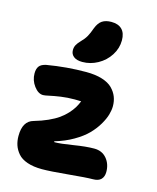

<svg xmlns="http://www.w3.org/2000/svg" viewBox="-133 -968 898 1101"><g transform="rotate(15 316.5 -417.5)"><path d="M287.1 -611.8Q253.4 -611.8 235.6 -626Q217.8 -640.1 217.8 -664.1Q217.8 -680.7 224.9 -694.1Q231.9 -707.5 248 -724.1Q268.1 -744.1 279.3 -763.9Q290.5 -783.7 301.8 -815.9Q314.9 -849.6 335.9 -863.3Q356.9 -877 390.1 -877Q431.2 -877 453.1 -855Q475.1 -833 475.1 -790Q475.1 -742.7 448.5 -701.2Q421.9 -659.7 378.4 -635.7Q335 -611.8 287.1 -611.8ZM223.1 42Q171.9 42 135.3 29.3Q98.6 16.6 79.6 -5.9Q60.5 -28.3 52.2 -53.2Q43.9 -78.1 43.9 -107.9Q43.9 -196.3 106 -212.9Q150.4 -225.6 186.5 -241.9Q222.7 -258.3 247.1 -275.6Q271.5 -293 290.3 -313.5Q309.1 -334 320.3 -352.5Q331.5 -371.1 339.8 -392.1Q335 -392.1 322.3 -392.6Q309.6 -393.1 301.8 -393.1Q258.8 -393.1 220 -387.5Q181.2 -381.8 155.5 -376Q129.9 -370.1 119.1 -370.1Q89.8 -370.1 64.9 -403.6Q40 -437 40 -478Q40 -504.9 51.3 -520.3Q62.5 -535.6 91.8 -542Q209 -562 325.2 -562Q379.9 -562 419.7 -549.6Q459.5 -537.1 481.2 -515.1Q502.9 -493.2 512.9 -467.5Q522.9 -441.9 522.9 -412.1Q522.9 -389.2 515.1 -361.6Q507.3 -334 487.3 -300Q467.3 -266.1 437.5 -235.6Q407.7 -205.1 358.9 -176.8Q310.1 -148.4 250 -130.9Q250 -126 252.9 -126Q288.1 -126 360.8 -137.9Q433.6 -149.9 482.9 -149.9Q529.3 -149.9 556.6 -117.7Q584 -85.4 584 -38.1Q584 -9.8 568.4 6.1Q552.7 22 520 22Q481.9 22 377.2 32Q272.5 42 223.1 42Z"/></g></svg>

Font: Shantell Sans Irregular Bouncy
Style: Regular
Weight: 800
Designer: Stephen Nixon, Anya Danilova, Shantell Martin
Foundry: Arrow Type
Version: Version 1.006;[9816181b4]